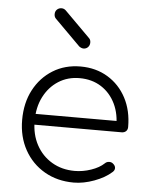

<svg xmlns="http://www.w3.org/2000/svg" viewBox="-57 -869 722 920"><g transform="rotate(5 304.5 -408.5)"><path d="M332 5Q253 5 191.5 -30.5Q130 -66 95 -129Q60 -192 60 -273Q60 -355 93 -417.5Q126 -480 184 -516Q242 -552 317 -552Q391 -552 448 -517.5Q505 -483 537 -422.5Q569 -362 569 -283Q569 -270 561 -262.5Q553 -255 540 -255H100V-307H556L512 -274Q514 -339 490 -389Q466 -439 421.5 -467.5Q377 -496 317 -496Q260 -496 215.5 -467.5Q171 -439 145.5 -389Q120 -339 120 -273Q120 -208 147 -158Q174 -108 222 -79.5Q270 -51 332 -51Q371 -51 410.5 -64.5Q450 -78 473 -100Q481 -108 492.5 -108.5Q504 -109 512 -102Q523 -93 523.5 -82Q524 -71 514 -62Q482 -33 430.5 -14Q379 5 332 5ZM323 -639Q313 -639 302 -647L179 -770Q171 -778 171 -791Q171 -805 180 -813.5Q189 -822 202 -822Q214 -822 223 -813L346 -690Q353 -683 353 -670Q353 -657 344.5 -648Q336 -639 323 -639Z"/></g></svg>

Font: ComfortaaLight
Style: Regular
Weight: 300
Designer: Johan Aakerlund
Foundry: Johan Aakerlund
Version: Version 3.104; ttfautohint (v1.8.1.43-b0c9)